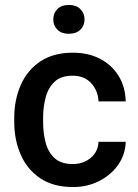

<svg xmlns="http://www.w3.org/2000/svg" viewBox="-20 -753 562 783"><path d="M276.4 -84Q319.8 -84 349.9 -109.1Q379.9 -134.3 381.8 -174.8H492.7Q491.2 -123 462.2 -81.3Q433.1 -39.6 384.8 -14.9Q336.4 9.8 277.8 9.8Q197.3 9.8 144 -26.1Q90.8 -62 64.5 -122.3Q38.1 -182.6 38.1 -255.4V-272.5Q38.1 -345.7 64.5 -406Q90.8 -466.3 144 -502.2Q197.3 -538.1 277.3 -538.1Q340.8 -538.1 388.7 -512.9Q436.5 -487.8 463.9 -443.1Q491.2 -398.4 492.7 -339.4H381.8Q379.9 -382.8 352.1 -413.6Q324.2 -444.3 275.9 -444.3Q228.5 -444.3 202.4 -419.4Q176.3 -394.5 166 -355.2Q155.8 -315.9 155.8 -272.5V-255.4Q155.8 -211.9 165.8 -172.6Q175.8 -133.3 202.1 -108.6Q228.5 -84 276.4 -84ZM197.3 -673.8Q197.3 -699.2 214.1 -716.1Q231 -732.9 260.7 -732.9Q290.5 -732.9 307.6 -716.1Q324.7 -699.2 324.7 -673.8Q324.7 -648.4 307.6 -631.8Q290.5 -615.2 260.7 -615.2Q231 -615.2 214.1 -631.8Q197.3 -648.4 197.3 -673.8Z"/></svg>

Font: Vazirmatn RD FD Medium
Style: Regular
Weight: 500
Designer: Saber Rastikerdar
Foundry: Saber Rastikerdar
Version: Version 33.003